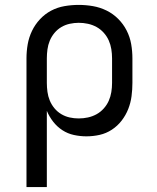

<svg xmlns="http://www.w3.org/2000/svg" viewBox="-20 -548 640 783"><path d="M88 215V-310Q88 -339 93 -367.5Q98 -396 110.5 -422Q123 -448 143 -469.5Q163 -491 188.5 -504.5Q214 -518 243 -523Q272 -528 301 -528Q330 -528 359 -523Q388 -518 414.5 -505Q441 -492 462 -471Q483 -450 496.5 -423.5Q510 -397 515 -368Q520 -339 520 -310V-210Q520 -183 516.5 -156Q513 -129 503 -103.5Q493 -78 476 -56Q459 -34 436 -19Q413 -4 386.5 2Q360 8 332 8Q307 8 281.5 2.5Q256 -3 234.5 -17Q213 -31 197 -51.5Q181 -72 171 -96V215ZM301 -65Q320 -65 338.5 -69Q357 -73 373.5 -82Q390 -91 403 -105.5Q416 -120 423.5 -137Q431 -154 434 -172.5Q437 -191 437 -210V-310Q437 -329 434 -347.5Q431 -366 423.5 -383Q416 -400 403 -414.5Q390 -429 373.5 -438Q357 -447 338.5 -451Q320 -455 301 -455Q283 -455 264.5 -451Q246 -447 230 -437.5Q214 -428 202 -413.5Q190 -399 183 -382Q176 -365 173.5 -346.5Q171 -328 171 -310V-210Q171 -192 173.5 -173.5Q176 -155 183 -138Q190 -121 202 -106.5Q214 -92 230 -82.5Q246 -73 264 -69Q282 -65 301 -65Z"/></svg>

Font: Iosevka Aile
Style: Regular
Weight: 400
Designer: Belleve Invis
Foundry: Belleve Invis
Version: Version 28.0.1; ttfautohint (v1.8.4)